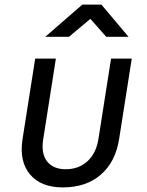

<svg xmlns="http://www.w3.org/2000/svg" viewBox="-20 -805 640 835"><path d="M253 10Q158 10 110.5 -46.5Q63 -103 78 -200L133 -550H223L168 -200Q158 -138 184.5 -103.5Q211 -69 266 -69Q322 -69 360 -103.5Q398 -138 408 -200L463 -550H553L498 -200Q482 -100 418 -45Q354 10 253 10ZM177 -645 338 -785H421L539 -645H442L373 -723L280 -645Z"/></svg>

Font: JetBrains Mono NL
Style: Italic
Weight: 400
Italic angle: -9°
Monospace: yes
Designer: Philipp Nurullin, Konstantin Bulenkov
Foundry: JetBrains
Version: Version 2.305; ttfautohint (v1.8.4.7-5d5b)